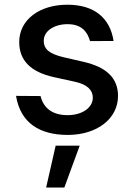

<svg xmlns="http://www.w3.org/2000/svg" viewBox="-20 -573 576 831"><path d="M369.7 -395.2 471.6 -395.6C456 -497.2 386 -552.6 271.7 -552.6C150.6 -552.6 63.2 -487.6 63.2 -391C63.2 -313.6 110.1 -262.1 212.4 -239.3L304.7 -219.1C357.2 -207.4 381.7 -183.9 381.7 -149.9C381.7 -107.6 336.6 -74.6 272.7 -74.6C209.9 -74.6 169.4 -101.9 155.5 -157.3L49.4 -158C68.5 -40.5 152 11 273.4 11C399.5 11 490.8 -58.9 490.8 -157.7C490.8 -234.7 441.8 -282.3 341.6 -305.4L255 -325.3C195 -339.5 169 -359.7 169.4 -396.7C169 -438.6 214.5 -468.4 272.4 -468.4C335.2 -468.4 358.7 -433.2 369.7 -395.2ZM179.7 238.6H258.5L324.9 57.5H220.9Z"/></svg>

Font: Margiela Sans Medium
Style: Regular
Weight: 500
Designer: Stefan Endress, Andreas Faust
Version: Version 1.100;FEAKit 1.0